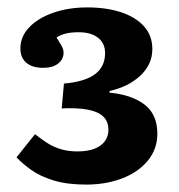

<svg xmlns="http://www.w3.org/2000/svg" viewBox="-20 -859 484 518"><path d="M212.5 -361Q161 -361 124.5 -372.2Q88 -383.5 64 -400.7Q40 -418 24.5 -434.5L74.5 -497Q89.5 -485 105.8 -474.3Q122 -463.5 142.5 -457Q163 -450.5 189 -450.5Q217.5 -450.5 235.7 -458Q254 -465.5 263.2 -478.5Q272.5 -491.5 272.5 -508.5Q272.5 -531 259 -544.2Q245.5 -557.5 217.5 -563Q189.5 -568.5 146.5 -566.5L152.5 -633.5Q209 -638.5 236.2 -658.7Q263.5 -679 263.5 -716Q263.5 -742 244.7 -757Q226 -772 192.5 -772Q171.5 -772 157.5 -768.5Q143.5 -765 132.5 -758Q140.5 -745.5 146 -735.7Q151.5 -726 151.5 -716.5Q151.5 -699 136.8 -687.5Q122 -676 96.5 -676Q67 -676 51 -689.7Q35 -703.5 35 -728Q35 -760.5 59 -785.5Q83 -810.5 124 -824.7Q165 -839 215.5 -839Q267 -839 306.5 -826Q346 -813 368.5 -788Q391 -763 391 -726.5Q391 -685.5 359 -655.3Q327 -625 275.5 -613.5V-609Q335 -603.5 369.8 -577Q404.5 -550.5 404.5 -498.5Q404.5 -456.5 378.5 -425.2Q352.5 -394 309 -377.5Q265.5 -361 212.5 -361Z"/></svg>

Font: Literata Variable Black
Style: Regular
Weight: 900
Designer: Latin by Veronika Burian and Jose Scaglione. Greek by Irene Vlachou. Cyrillic by Vera Evstafieva.
Foundry: TypeTogether
Version: Version 3.021